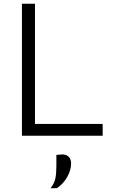

<svg xmlns="http://www.w3.org/2000/svg" viewBox="-20 -733 610 1037"><path d="M98.5 0V-713H169V-63.5H534.5V0ZM253 284Q274 256.5 279.2 230.2Q284.5 204 284.5 163.5V103.5L318.5 101Q341.5 102 352.8 115.5Q364 129 364 149.5Q364 186 343 223Q322 260 287.5 283Z"/></svg>

Font: Heraclito Light
Style: Regular
Weight: 300
Designer: Kostas Bartsokas (font) & Cristiano Sobral (main changes)
Foundry: Kostas Bartsokas (font) & Cristiano Sobral (main changes)
Version: Version 1.00;July 8, 2020;FontCreator 13.0.0.2655 64-bit